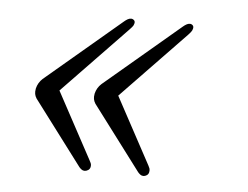

<svg xmlns="http://www.w3.org/2000/svg" viewBox="-37 -457 594 459"><g transform="rotate(5 260.0 -227.0)"><path d="M245.6 -227.1 332 -66.9Q333.5 -64.5 335 -60.5Q336.4 -56.6 335.4 -51.8Q334.5 -46.4 330.3 -43.7Q326.2 -41 322.3 -41Q317.9 -41 314.7 -43.5Q311.5 -45.9 309.1 -48.8L192.9 -203.1Q189.5 -208.5 188.5 -213.9Q187.5 -219.2 189 -227.1Q192.4 -241.2 203.1 -251L384.8 -404.8Q388.7 -408.2 392.8 -410.6Q397 -413.1 401.4 -413.1Q405.3 -413.1 408.2 -410.2Q411.1 -407.2 409.7 -401.9Q408.7 -397.5 405.5 -393.6Q402.3 -389.6 399.9 -387.2ZM104.5 -227.1 190.9 -66.9Q192.4 -64.5 194.1 -60.5Q195.8 -56.6 194.8 -51.8Q193.8 -46.4 189.5 -43.7Q185.1 -41 181.2 -41Q176.8 -41 173.6 -43.5Q170.4 -45.9 168 -48.8L51.8 -203.1Q48.3 -208.5 47.4 -213.9Q46.4 -219.2 47.9 -227.1Q51.3 -241.2 62 -251L243.7 -404.8Q247.6 -408.2 251.7 -410.6Q255.9 -413.1 260.3 -413.1Q264.2 -413.1 267.3 -410.2Q270.5 -407.2 269 -401.9Q268.1 -397.5 264.6 -393.6Q261.2 -389.6 258.8 -387.2Z"/></g></svg>

Font: XB Zar
Style: Italic
Weight: 400
Italic angle: -12°
Designer: Behnam
Foundry: Irmug
Version: Version 8.005 2009